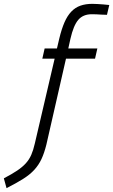

<svg xmlns="http://www.w3.org/2000/svg" viewBox="-86 -752 588 998"><path d="M198 -447H134L146 -500H210L222 -551Q234 -601 249 -635.5Q264 -670 284.5 -691.5Q305 -713 332 -722.5Q359 -732 394 -732Q407 -732 422 -731Q437 -730 451 -729Q467 -727 482 -726L470 -675Q455 -675 441 -676Q429 -677 415.5 -677.5Q402 -678 391 -678Q346 -678 321 -649Q296 -620 280 -550L269 -500H420L408 -447H257L155 0Q144 44 129.5 75Q115 106 92 131Q69 156 34 178Q-1 200 -52 226L-66 175Q-24 153 3.5 134.5Q31 116 48.5 96.5Q66 77 76.5 53Q87 29 95 -6Z"/></svg>

Font: Panefresco 250wt
Style: Italic
Weight: 300
Version: Version 1.000